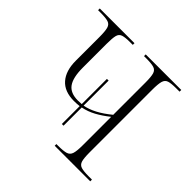

<svg xmlns="http://www.w3.org/2000/svg" viewBox="-143 -667 798 798"><g transform="rotate(45 256.5 -268.0)"><path d="M238 -85V-190Q223 -188 206 -188Q150 -188 121.5 -220.5Q93 -253 93 -312V-451Q93 -485 88.5 -501Q84 -517 69.5 -521.5Q55 -526 25 -526H10V-536H214V-526H199Q170 -526 156 -521.5Q142 -517 138 -501.5Q134 -486 134 -452V-312Q134 -254 153 -227.5Q172 -201 216 -201Q227 -201 238 -202V-350H248V-203Q300 -212 362 -263V-452Q362 -486 357.5 -501.5Q353 -517 338.5 -521.5Q324 -526 294 -526H280V-536H489V-526H470Q440 -526 426 -521.5Q412 -517 407.5 -501Q403 -485 403 -451V-84Q403 -50 407.5 -34.5Q412 -19 426.5 -14.5Q441 -10 471 -10H490V0H281V-10H292Q322 -10 337 -14.5Q352 -19 357 -34.5Q362 -50 362 -84V-251Q333 -228 305.5 -213Q278 -198 248 -192V-85Z"/></g></svg>

Font: Noto Serif Display Condensed ExtraLight
Style: Regular
Weight: 200
Width: 3
Designer: Monotype Design Team
Foundry: Monotype Imaging Inc.
Version: Version 2.009